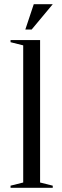

<svg xmlns="http://www.w3.org/2000/svg" viewBox="-20 -890 295 910"><path d="M30 0ZM90 -25V-675L30 -690V-700H170V-25L230 -10V0H30V-10ZM140 -870H230L130 -750H100Z"/></svg>

Font: Oranienbaum
Style: Regular
Weight: 400
Designer: Oleg Pospelov and Jovanny Lemonad
Foundry: Oleg Pospelov and jovanny Lemonad
Version: Version 1.001; ttfautohint (v0.91) -l 8 -r 50 -G 200 -x 0 -w